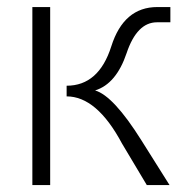

<svg xmlns="http://www.w3.org/2000/svg" viewBox="-20 -533 523 553"><path d="M124.5 -512.7V0H73.2V-512.7ZM402.8 0 331.1 -120.1Q258.8 -255.4 171.9 -255.4V-286.1Q264.6 -286.1 300.5 -399.4Q336.4 -512.7 433.1 -512.7H470.7V-468.8H432.1Q374.5 -468.8 344.7 -380.1Q314.9 -291.5 253.9 -272.5Q306.6 -257.3 387.2 -128.9L468.3 0Z"/></svg>

Font: Sansation Light
Style: Light
Weight: 300
Designer: Bernd Montag
Version: Version 1.301